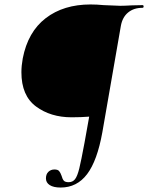

<svg xmlns="http://www.w3.org/2000/svg" viewBox="-20 -648 664 861"><path d="M186 152Q186 133 197 122.5Q208 112 224 112Q239 112 245 119Q251 126 256 140Q260 155 266 162Q272 169 288 169Q306 169 316.5 155.5Q327 142 335.5 107.5Q344 73 359 -8L380 -125Q344 -122 301 -122Q207 -122 141.5 -170.5Q76 -219 76 -324Q76 -353 82 -386Q105 -505 185 -566.5Q265 -628 386 -628Q414 -628 445 -625Q511 -622 519 -622Q538 -622 572 -624L619 -625Q624 -625 624 -619Q624 -613 619 -613Q580 -613 554.5 -592Q529 -571 522 -532L439 -55Q416 73 370.5 133Q325 193 252 193Q220 193 203 182Q186 171 186 152Z"/></svg>

Font: Cormorant Infant Medium
Style: Italic
Weight: 500
Italic angle: -10°
Designer: Christian Thalmann (Catharsis Fonts)
Foundry: Catharsis Fonts
Version: Version 4.000